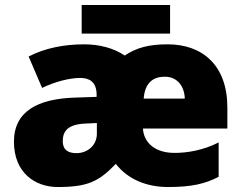

<svg xmlns="http://www.w3.org/2000/svg" viewBox="-20 -741 975 771"><path d="M663 -721H308V-606H663ZM653 -563C577 -563 527 -549 481 -518C436 -548 380 -563 317 -563C236 -563 158 -547 95 -514L149 -388C201 -413 259 -428 302 -428C337 -428 368 -414 368 -360V-352L279 -349C133 -344 36 -295 36 -172C36 -48 120 10 212 10C332 10 377 -12 445 -83C495 -19 571 10 655 10C750 10 804 -3 858 -31V-169C795 -137 731 -127 681 -127C599 -127 557 -171 554 -225H893V-309C893 -479 793 -563 653 -563ZM642 -433C693 -433 721 -393 722 -345H557C562 -410 596 -433 642 -433ZM369 -247V-204C369 -157 331 -126 287 -126C254 -126 232 -139 232 -174C232 -216 254 -243 328 -245Z"/></svg>

Font: Noto Sans UI Black
Style: Regular
Weight: 900
Designer: Monotype Design Team
Foundry: Monotype Imaging Inc.
Version: Version 1.901